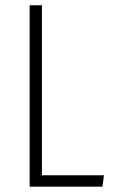

<svg xmlns="http://www.w3.org/2000/svg" viewBox="-20 -704 427 724"><path d="M138.2 -684.1V-43H372.1L366.2 0H91.8V-684.1Z"/></svg>

Font: Fira Sans Compressed ExtraLight
Style: Regular
Weight: 250
Width: 1
Designer: Carrois Corporate & Edenspiekermann AG
Foundry: Carrois Corporate GbR & Edenspiekermann AG
Version: Version 4.203;PS 004.203;hotconv 1.0.88;makeotf.lib2.5.64775